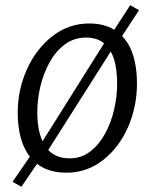

<svg xmlns="http://www.w3.org/2000/svg" viewBox="-20 -654 594 736"><path d="M235 8Q173.5 8 132 -19Q127 -22.5 122 -26L62 62L28 43L94.5 -53.5Q79.5 -73 69 -98Q48 -150 48 -224Q48 -310.5 84 -390Q119.5 -468 181.8 -516Q244 -564 322 -564Q379 -564 418 -540L479 -634L513 -615L448 -516Q471 -492.5 484.5 -458.5Q505 -407 505 -333Q505 -245.5 471 -167Q436.5 -88.5 374.8 -40.2Q313 8 235 8ZM247 -47Q291.5 -47 325.2 -72.8Q359 -98.5 382.2 -140.5Q405.5 -182.5 417.2 -233Q429 -283.5 429 -333Q429 -389.5 416.5 -429Q411.5 -444 404.5 -456.5L165 -79Q195 -47 247 -47ZM377.5 -489Q351.5 -510 310 -510Q264 -510 229 -484Q194 -458 170.5 -415.8Q147 -373.5 135 -323.5Q123 -273.5 123 -225Q123 -155.5 143 -112.5L379 -488Q378.5 -488.5 377.5 -489Z"/></svg>

Font: Koeln Type Sans Light
Style: Italic
Weight: 300
Italic angle: -7.5°
Designer: Eben Sorkin
Foundry: Eben Sorkin
Version: Version 2.001